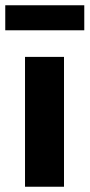

<svg xmlns="http://www.w3.org/2000/svg" viewBox="-30 -709 340 729"><path d="M290 -594V-689H-10V-594ZM213 0V-493H65V0Z"/></svg>

Font: SnT
Style: Bold
Weight: 700
Designer: Natanael Gama
Version: Version 1.001;PS 001.001;hotconv 1.0.70;makeotf.lib2.5.58329